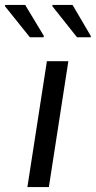

<svg xmlns="http://www.w3.org/2000/svg" viewBox="-66 -758 388 778"><path d="M0 0ZM45 0 124 -510H211L132 0ZM302 -607V-612L228 -738H147L146 -733L246 -607ZM110 -607 112 -612 36 -738H-45L-46 -733L55 -607Z"/></svg>

Font: Azeri Sans
Style: Italic
Weight: 400
Designer: Hector Gatti & Omnibus-Type (original fonts) / Cristiano Sobral (main changes and remastering)
Foundry: Omnibus-Type
Version: Version 0.07;August 21, 2020;FontCreator 13.0.0.2681 64-bit;